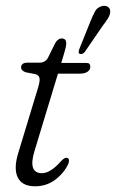

<svg xmlns="http://www.w3.org/2000/svg" viewBox="-20 -646 407 674"><path d="M105 -385.5 69.5 -392.5Q54 -398.5 54 -409Q54 -426 77 -426H120Q137 -426 147 -440.5L174 -495Q183.5 -511 196.5 -511Q212.5 -511 212.5 -494Q212.5 -482.5 205.5 -460L195 -425H284Q297 -425 297 -412.5Q297 -400.5 287 -394Q277 -387.5 261 -387.5H183.5L101 -115.5Q77.5 -38 127.5 -38Q157 -38 194.5 -80.5Q208 -95 216.5 -91.5Q222 -90 222.2 -83.5Q222.5 -77 219 -69Q203.5 -37 173 -14.5Q142.5 8 103 8Q57 8 42 -23.8Q27 -55.5 45 -112L111 -329.5Q120.5 -358.5 119 -370Q117.5 -381.5 105 -385.5ZM296.5 -568.5Q305.5 -591 313.2 -605.5Q321 -620 337.5 -624.5Q350 -627.5 358.2 -622.2Q366.5 -617 367 -607Q367 -595.5 359.8 -583Q352.5 -570.5 340.5 -555.5L277.5 -463.5Q269 -454 260.5 -457Q256 -458.5 256.2 -463.5Q256.5 -468.5 258.5 -474Z"/></svg>

Font: Fraunces 144pt SuperSoft Light
Style: Italic
Weight: 300
Italic angle: -16°
Version: Version 1.000;[b76b70a41]